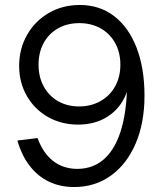

<svg xmlns="http://www.w3.org/2000/svg" viewBox="-20 -736 651 772"><path d="M50 -171 131 -181Q153 -120 194 -88.5Q235 -57 291 -57Q357 -57 402.5 -100Q448 -143 470.5 -226.5Q493 -310 491 -431L501 -461Q506 -396 481 -344.5Q456 -293 407.5 -264Q359 -235 294 -235Q227 -235 173 -265.5Q119 -296 88 -350Q57 -404 57 -471Q57 -540 89 -596Q121 -652 176.5 -684Q232 -716 301 -716Q380 -716 438.5 -671.5Q497 -627 529 -544.5Q561 -462 561 -351Q561 -242 525.5 -159Q490 -76 426 -30Q362 16 278 16Q222 16 177 -5.5Q132 -27 99.5 -69Q67 -111 50 -171ZM464 -476Q464 -525 443 -563Q422 -601 384.5 -622Q347 -643 299 -643Q251 -643 213.5 -622Q176 -601 155.5 -563Q135 -525 135 -476Q135 -427 155.5 -389Q176 -351 213 -329.5Q250 -308 298 -308Q346 -308 384 -329.5Q422 -351 443 -389Q464 -427 464 -476Z"/></svg>

Font: Uncut Sans Variable
Style: Regular
Weight: 400
Designer: Kasper Nordkvist
Foundry: UNCUT.wtf
Version: Version 1.304;Glyphs 3.2 (3246)